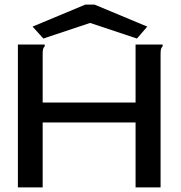

<svg xmlns="http://www.w3.org/2000/svg" viewBox="-20 -817 790 837"><path d="M58 -623H175V-615Q169 -609 167.5 -602Q166 -595 166 -578V-370H571V-623H689V-615Q683 -609 681.5 -602Q680 -595 680 -578V0H571V-283H166V0H58ZM169 -649 122 -701 352 -797H392L622 -701L577 -649L373 -717Z"/></svg>

Font: Inconsolata ExtraExpanded SemiBold
Style: Regular
Weight: 600
Width: 8
Monospace: yes
Designer: Raph Levien, Cyreal, Brenton Simpson
Foundry: Raph Levien, Cyreal, Google
Version: Version 3.001; ttfautohint (v1.8.2.53-6de2)